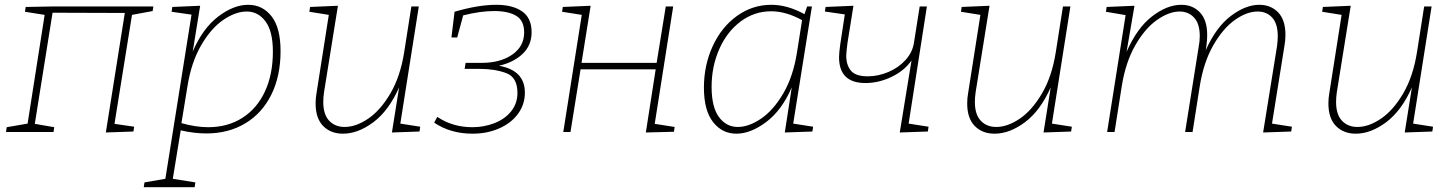

<svg xmlns="http://www.w3.org/2000/svg" viewBox="-20 -550 6061 800"><path d="M619 -523 616 -504 530 -488 457 -34 539 -22 536 -2 421 2 500 -496 199 -497 125 -34 206 -20 203 0H5L8 -20L95 -35L166 -488L84 -501L87 -521L195 -523Z M1149 -337Q1149 -233 1110.5 -155.5Q1072 -78 1002 -36Q932 6 840 6Q788 6 733 -7L700 195L794 210L791 230H579L582 210L669 195L778 -489L695 -501L698 -521L814 -526L783 -335Q824 -431 888.5 -480.5Q953 -530 1014 -530Q1074 -530 1111.5 -482Q1149 -434 1149 -337ZM736 -37Q796 -20 847 -20Q929 -20 990 -59Q1051 -98 1084 -169Q1117 -240 1117 -335Q1117 -419 1086.5 -460.5Q1056 -502 1008 -502Q962 -502 911 -467.5Q860 -433 818.5 -362Q777 -291 761 -190Z M1648 -35 1731 -22 1728 -2 1613 2 1643 -186Q1600 -89 1536 -41Q1472 7 1409 7Q1358 7 1326.5 -25Q1295 -57 1295 -119Q1295 -142 1299 -163L1350 -488L1269 -501L1272 -521L1388 -526L1330 -165Q1327 -144 1327 -125Q1327 -73 1351.5 -47Q1376 -21 1416 -21Q1463 -21 1514 -55.5Q1565 -90 1606.5 -160.5Q1648 -231 1664 -332L1694 -523H1725Z M2167 -164Q2167 -115 2138.5 -76Q2110 -37 2060 -15Q2010 7 1949 7Q1857 7 1789 -39L1802 -63Q1866 -20 1948 -20Q1997 -20 2040.5 -37Q2084 -54 2110 -86.5Q2136 -119 2136 -163Q2136 -228 2089 -245.5Q2042 -263 1978 -263H1916L1920 -288H1986Q2065 -288 2114.5 -322.5Q2164 -357 2164 -415Q2164 -464 2131 -484Q2098 -504 2039 -504Q1982 -504 1910 -486L1885 -394H1861L1874 -501Q1972 -530 2048 -530Q2116 -530 2155.5 -502.5Q2195 -475 2195 -416Q2195 -361 2157.5 -325.5Q2120 -290 2059 -276Q2167 -257 2167 -164Z M2785 -523 2708 -34 2791 -21 2788 -1 2671 2 2712 -261H2399L2357 0H2327L2404 -488L2322 -501L2325 -521L2441 -526L2403 -288H2716L2754 -523Z M3285 -35 3368 -22 3365 -2 3250 2 3279 -186Q3238 -91 3173 -42Q3108 7 3048 7Q2989 7 2951 -41.5Q2913 -90 2913 -185Q2913 -278 2949.5 -357.5Q2986 -437 3050.5 -483.5Q3115 -530 3194 -530Q3261 -530 3332 -491L3343 -523H3363ZM3301 -333 3322 -466Q3255 -503 3193 -503Q3123 -503 3066 -460.5Q3009 -418 2977 -345.5Q2945 -273 2945 -188Q2945 -104 2975.5 -62.5Q3006 -21 3054 -21Q3100 -21 3151 -55.5Q3202 -90 3243.5 -160.5Q3285 -231 3301 -333Z M3766 -35 3849 -22 3846 -2 3729 2 3778 -298Q3748 -255 3694.5 -229.5Q3641 -204 3586 -204Q3476 -204 3476 -312Q3476 -328 3481 -365L3500 -490L3417 -502L3420 -521L3536 -526L3511 -370Q3506 -330 3506 -318Q3506 -279 3525.5 -255.5Q3545 -232 3596 -232Q3639 -232 3681.5 -250Q3724 -268 3753 -300Q3782 -332 3788 -371L3812 -523H3842Z M4363 -35 4446 -22 4443 -2 4328 2 4358 -186Q4315 -89 4251 -41Q4187 7 4124 7Q4073 7 4041.5 -25Q4010 -57 4010 -119Q4010 -142 4014 -163L4065 -488L3984 -501L3987 -521L4103 -526L4045 -165Q4042 -144 4042 -125Q4042 -73 4066.5 -47Q4091 -21 4131 -21Q4178 -21 4229 -55.5Q4280 -90 4321.5 -160.5Q4363 -231 4379 -332L4409 -523H4440Z M5280 -35 5363 -22 5360 -2 5243 2 5301 -358Q5304 -381 5304 -399Q5304 -451 5281 -476.5Q5258 -502 5220 -502Q5175 -502 5125.5 -467Q5076 -432 5035.5 -361.5Q4995 -291 4979 -191L4949 0H4918L4975 -358Q4979 -378 4979 -400Q4979 -451 4955.5 -476.5Q4932 -502 4895 -502Q4851 -502 4801 -467Q4751 -432 4710.5 -361.5Q4670 -291 4654 -191L4624 0H4593L4670 -487L4588 -501L4591 -521L4707 -526L4674 -334Q4718 -434 4780.5 -482Q4843 -530 4902 -530Q4950 -530 4980 -498Q5010 -466 5010 -404Q5010 -384 5007 -361L5004 -341Q5047 -437 5108.5 -483.5Q5170 -530 5227 -530Q5275 -530 5305.5 -498.5Q5336 -467 5336 -405Q5336 -381 5332 -360Z M5868 -35 5951 -22 5948 -2 5833 2 5863 -186Q5820 -89 5756 -41Q5692 7 5629 7Q5578 7 5546.5 -25Q5515 -57 5515 -119Q5515 -142 5519 -163L5570 -488L5489 -501L5492 -521L5608 -526L5550 -165Q5547 -144 5547 -125Q5547 -73 5571.5 -47Q5596 -21 5636 -21Q5683 -21 5734 -55.5Q5785 -90 5826.5 -160.5Q5868 -231 5884 -332L5914 -523H5945Z"/></svg>

Font: Bitter Pro ExtraLight
Style: Italic
Weight: 275
Italic angle: -9°
Designer: Sol Matas, and Bitter project Authors
Foundry: Sol Matas
Version: Version 1.010